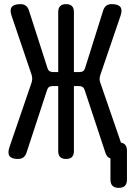

<svg xmlns="http://www.w3.org/2000/svg" viewBox="-20 -760 640 930"><path d="M108 -19Q103 -5 93 2.5Q83 10 67 10Q36 10 26 -4.5Q16 -19 26 -48L133 -360Q136 -370 136 -379Q136 -388 133 -398L37 -681Q26 -711 36.5 -725.5Q47 -740 79 -740Q95 -740 105 -732.5Q115 -725 120 -710L210 -430Q213 -420 219.5 -415.5Q226 -411 236 -411H262V-702Q262 -721 271.5 -730.5Q281 -740 300 -740Q319 -740 328.5 -730.5Q338 -721 338 -702V-411H366Q376 -411 382.5 -415.5Q389 -420 392 -430L480 -710Q485 -725 495 -732.5Q505 -740 521 -740Q553 -740 563.5 -725.5Q574 -711 563 -681L466 -397Q463 -387 462.5 -378Q462 -369 466 -359L566 -69Q578 -67 585 -60Q595 -50 595 -30V110Q595 130 585 140Q575 150 555 150Q535 150 525 140Q515 130 515 110V7Q510 6 506 3Q496 -4 491 -19L390 -324Q387 -334 380.5 -338.5Q374 -343 364 -343H338V-28Q338 -9 328.5 0.5Q319 10 300 10Q281 10 271.5 0.5Q262 -9 262 -28V-343H234Q224 -343 217.5 -338.5Q211 -334 208 -324Z"/></svg>

Font: Maple Mono NF
Style: Regular
Weight: 400
Monospace: yes
Designer: subframe7536
Version: Version 7.000